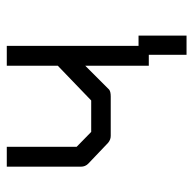

<svg xmlns="http://www.w3.org/2000/svg" viewBox="-22 -496 583 580"><g transform="rotate(-90 270.0 -205.5)"><path d="M453 -79V66H395V-48H362V-240L290 -168Q284 -163 269 -163H150Q138.5 -163 129 -171L66 -231Q57 -240 57 -253V-477H117V-266L162 -222H257L362 -323V-477H422V-79Z"/></g></svg>

Font: 3270 Nerd Font
Style: Regular
Weight: 400
Monospace: yes
Version: Version 3.0.1;Nerd Fonts 3.3.0